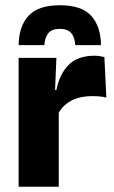

<svg xmlns="http://www.w3.org/2000/svg" viewBox="-20 -712 436 732"><path d="M201 -276 159 -369H195Q207 -430 241.8 -464.8Q276.5 -499.5 340 -499.5Q351 -499.5 360.2 -498Q369.5 -496.5 378 -494.5L385.5 -340Q375 -343 361 -344.2Q347 -345.5 332.5 -345.5Q283.5 -345.5 250 -327.2Q216.5 -309 201 -276ZM51 0V-491.5H195L188.5 -334.5L204 -332.5V0ZM208 -692Q291 -692 327.5 -652Q364 -612 365 -540H267Q265 -570.5 251.2 -586.2Q237.5 -602 208 -602Q178 -602 164.5 -585.8Q151 -569.5 149 -540H51Q52 -612 89 -652Q126 -692 208 -692Z"/></svg>

Font: Anek Latin
Style: Bold
Weight: 700
Designer: Yesha Goshar
Foundry: Ek Type
Version: Version 1.003